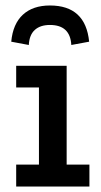

<svg xmlns="http://www.w3.org/2000/svg" viewBox="-20 -680 370 700"><path d="M39 -440H223V-80H306V0H39V-80H122V-361H39ZM162 -660Q292 -660 305 -528L240 -516Q236 -589 162 -589Q127 -589 107 -571Q87 -553 85 -516L21 -528Q27 -593 63.5 -626.5Q100 -660 162 -660Z"/></svg>

Font: Podkova SemiBold
Style: Regular
Weight: 600
Designer: Ilya Yudin
Foundry: Cyreal (www.cyreal.org)
Version: Version 2.103